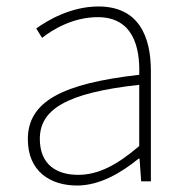

<svg xmlns="http://www.w3.org/2000/svg" viewBox="-20 -560 576 593"><path d="M218 13C288 13 354 -26 408 -70H411L416 0H446V-341C446 -448 408 -540 284 -540C198 -540 125 -496 92 -472L110 -443C144 -470 207 -507 282 -507C391 -507 413 -414 410 -329C173 -302 66 -247 66 -130C66 -30 136 13 218 13ZM221 -20C157 -20 103 -50 103 -131C103 -220 181 -273 410 -298V-109C341 -50 284 -20 221 -20Z"/></svg>

Font: Noto Sans CJK HK Thin
Style: Regular
Weight: 100
Designer: Ryoko NISHIZUKA 西塚涼子 (kana, bopomofo & ideographs); Paul D. Hunt (Latin, Greek & Cyrillic); Sandoll Communications 산돌커뮤니
Foundry: Adobe
Version: Version 2.004;hotconv 1.0.118;makeotfexe 2.5.65603